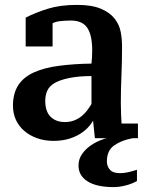

<svg xmlns="http://www.w3.org/2000/svg" viewBox="-20 -560 609 785"><path d="M474 -139Q474 -116 475 -92.5Q476 -69 477 -55H544V5H523Q478 13 447.5 34Q417 55 417 100Q417 120 429.5 134Q442 148 471 148Q499 148 540 134V180Q519 192 493 198.5Q467 205 445 205Q375 205 338 181.5Q301 158 301 117Q301 90 316 69Q331 48 353.5 33Q376 18 401.5 9.5Q427 1 409 5H368L358 -90H371Q367 -75 353 -55Q339 -35 317 -19Q295 -3 265 6.5Q235 16 199 16Q162 16 131.5 5Q101 -6 79 -25Q57 -44 45 -70Q33 -96 33 -128Q33 -177 54 -210.5Q75 -244 117.5 -263.5Q160 -283 221.5 -291Q283 -299 354 -300Q357 -326 357 -354Q357 -416 337 -446Q317 -476 270 -476Q251 -476 229.5 -474Q208 -472 195 -465V-370H85V-488Q126 -509 176.5 -524.5Q227 -540 295 -540Q355 -540 392 -524.5Q429 -509 448.5 -484Q468 -459 473.5 -429.5Q479 -400 479 -371Q479 -308 476.5 -250.5Q474 -193 474 -139ZM245 -61Q266 -61 283 -67.5Q300 -74 313.5 -85Q327 -96 337 -109.5Q347 -123 354 -135V-249Q302 -249 263 -241Q224 -233 202.5 -220Q181 -207 173 -188.5Q165 -170 165 -148Q165 -104 187 -82.5Q209 -61 245 -61Z"/></svg>

Font: PT Serif Caption
Style: Semibold
Weight: 600
Designer: A.Korolkova, O.Umpeleva, V.Yefimov
Foundry: ParaType Ltd
Version: Version 1.00;May 2, 2020;FontCreator 12.0.0.2544 64-bit